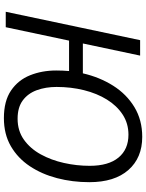

<svg xmlns="http://www.w3.org/2000/svg" viewBox="102 -868 775 1020"><g transform="rotate(90 490.0 -357.5)"><path d="M606.9 9.8Q516.1 9.8 460.4 -28.1Q404.8 -65.9 379.4 -129.2Q354 -192.4 354 -268.1Q354 -302.2 356.9 -336.4H195.3L124 0H42L192.9 -713.9H274.9L210.4 -409.7H369.1Q389.6 -499 434.8 -570.6Q480 -642.1 548.6 -683.6Q617.2 -725.1 706.5 -725.1Q817.9 -725.1 882.6 -651.6Q947.3 -578.1 947.3 -443.8Q947.3 -354.5 926 -272.9Q904.8 -191.4 862.3 -127.7Q819.8 -64 756.1 -27.1Q692.4 9.8 606.9 9.8ZM610.4 -63Q674.3 -63 721.4 -96.4Q768.6 -129.9 799.3 -185.5Q830.1 -241.2 845.2 -309.1Q860.4 -377 860.4 -445.8Q860.4 -545.9 816.7 -598.9Q772.9 -651.9 695.3 -651.9Q635.3 -651.9 588.4 -621.3Q541.5 -590.8 508.5 -537.6Q475.6 -484.4 458.5 -415.5Q441.4 -346.7 441.4 -270Q441.4 -212.4 458.5 -165.3Q475.6 -118.2 512.7 -90.6Q549.8 -63 610.4 -63Z"/></g></svg>

Font: Open Sans
Style: Italic
Weight: 400
Italic angle: -12°
Designer: Monotype Design Team
Foundry: Monotype Imaging Inc.
Version: Version 3.000; ttfautohint (v1.8.4)